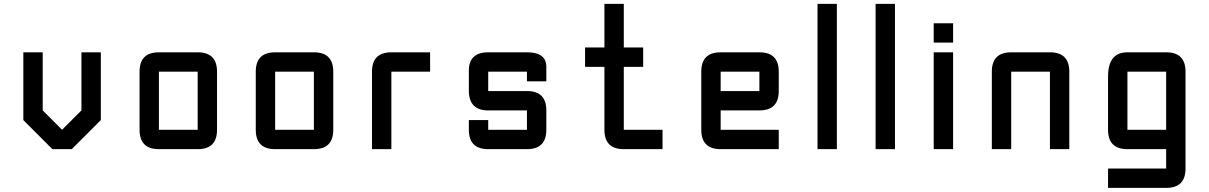

<svg xmlns="http://www.w3.org/2000/svg" viewBox="-20 -752 6095 968"><path d="M390.6 -488.3H488.3V-146.5L341.8 0H244.1L97.7 -146.5V-488.3H195.3V-195.3L293 -97.7L390.6 -195.3Z M976.6 0H781.2Q683.6 0 683.6 -97.7V-390.6Q683.6 -488.3 781.2 -488.3H976.6Q1074.2 -488.3 1074.2 -390.6V-97.7Q1074.2 0 976.6 0ZM976.6 -97.7V-390.6H781.2V-97.7Z M1562.5 0H1367.2Q1269.5 0 1269.5 -97.7V-390.6Q1269.5 -488.3 1367.2 -488.3H1562.5Q1660.2 -488.3 1660.2 -390.6V-97.7Q1660.2 0 1562.5 0ZM1562.5 -97.7V-390.6H1367.2V-97.7Z M1953.1 -488.3H2148.4V-390.6H1953.1V0H1855.5V-390.6Q1855.5 -488.3 1953.1 -488.3Z M2343.8 -146.5H2441.4V-97.7H2636.7V-195.3H2441.4Q2343.8 -195.3 2343.8 -295.4V-395.5Q2343.8 -488.3 2441.4 -488.3H2636.7Q2734.4 -488.3 2734.4 -415V-341.8H2636.7V-390.6H2441.4V-293H2636.7Q2734.4 -293 2734.4 -195.3V-97.7Q2734.4 0 2636.7 0H2441.4Q2343.8 0 2343.8 -97.7Z M3125 0Q3027.3 0 3027.3 -97.7V-415H2929.7V-512.7H3027.3V-732.4H3125V-512.7H3222.7V-415H3125V-97.7H3320.3V0Z M3613.3 -488.3H3808.6Q3906.2 -488.3 3906.2 -390.6V-293Q3906.2 -195.3 3808.6 -195.3H3613.3V-97.7H3906.2V0H3613.3Q3515.6 0 3515.6 -97.7V-390.6Q3515.6 -488.3 3613.3 -488.3ZM3808.6 -390.6H3613.3V-293H3808.6Z M4101.6 -732.4H4199.2V0H4101.6Z M4394.5 -732.4H4492.2V0H4394.5Z M4687.5 -488.3H4785.2V0H4687.5ZM4687.5 -537.1V-634.8H4785.2V-537.1Z M5273.4 -390.6H5078.1V0H4980.5V-390.6Q4980.5 -488.3 5078.1 -488.3H5273.4Q5371.1 -488.3 5371.1 -390.6V0H5273.4Z M5859.4 195.3H5566.4V97.7H5859.4V0H5664.1Q5566.4 0 5566.4 -97.7V-366.2Q5566.4 -488.3 5664.1 -488.3H5859.4Q5957 -488.3 5957 -390.6V97.7Q5957 195.3 5859.4 195.3ZM5664.1 -97.7H5859.4V-390.6H5664.1Z"/></svg>

Font: BabelStone Zanabazar
Style: Regular
Weight: 400
Designer: Andrew West
Foundry: Andrew West
Version: Version 10.002;August 6, 2021